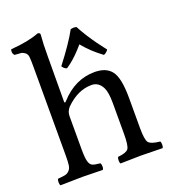

<svg xmlns="http://www.w3.org/2000/svg" viewBox="-129 -795 796 893"><g transform="rotate(-20 269.0 -348.0)"><path d="M339.4 -664.1Q351.6 -640.6 369.1 -613Q386.7 -585.4 403.1 -562.7Q419.4 -540 437.5 -517.1Q435.1 -513.2 431.4 -509.5Q427.7 -505.9 423.3 -502.9Q418.9 -500 414.6 -499Q388.7 -518.1 366.2 -539.1Q343.8 -560.1 324.2 -584Q314.9 -573.2 306.9 -564.5Q298.8 -555.7 289.6 -546.4Q280.3 -537.1 271.5 -529.3Q262.7 -521.5 252.7 -513.7Q242.7 -505.9 232.4 -499Q218.8 -502.4 210.4 -517.1Q278.8 -605.5 310.5 -664.1Q318.4 -666 325 -666.3Q331.5 -666.5 339.4 -664.1ZM167 -286.1V-122.1Q167 -79.6 172.1 -61.8Q177.2 -43.9 188 -38.6Q198.7 -33.2 226.6 -30.8Q231 -26.4 231.2 -14.4Q231.4 -2.4 226.6 2Q142.6 0 127.9 0Q100.6 0 18.1 2Q13.7 -2.4 13.7 -14.4Q13.7 -26.4 18.1 -30.8Q43 -32.7 54 -35.2Q64.9 -37.6 74.2 -47.1Q83.5 -56.6 85.7 -73.2Q87.9 -89.8 87.9 -122.1V-559.1Q87.9 -591.3 86.4 -607.2Q85 -623 74 -630.6Q63 -638.2 56.9 -638.7Q50.8 -639.2 23.9 -641.1Q12.7 -652.3 18.1 -670.9Q106.9 -677.7 158.2 -698.2Q171.4 -698.2 170.9 -688Q167 -647.9 167 -583L166 -357.9Q167 -347.2 175.8 -357.9Q249 -439 346.2 -439Q403.3 -439 429.2 -404.8Q456.1 -369.6 456.1 -271V-122.1Q456.1 -63 467.5 -49.1Q479 -35.2 522.9 -30.8Q526.9 -26.9 526.9 -14.9Q526.9 -2.9 522.9 2Q437 0 417 0Q398.9 0 314.9 2Q311 -2 311 -13.9Q311 -25.9 314.9 -30.8Q356 -34.7 366.5 -48.8Q377 -63 377 -122.1V-273.9Q377 -327.1 365.2 -351.1Q347.2 -387.2 312 -387.2Q244.1 -387.2 184.1 -328.1Q167 -309.6 167 -286.1Z"/></g></svg>

Font: Linux Libertine Capitals
Style: Small Caps
Weight: 400
Designer: Philipp H. Poll
Foundry: Philipp H. Poll
Version: Version 5.1.3